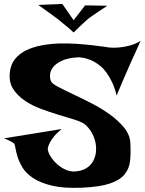

<svg xmlns="http://www.w3.org/2000/svg" viewBox="-60 -916 713 946"><path d="M632.8 -714.8Q619.1 -683.6 608.4 -660.2Q597.7 -636.7 589.8 -620.1Q581.1 -601.6 575.2 -586.9Q570.3 -576.2 562.5 -557.6Q554.7 -541 543.5 -514.2Q532.2 -487.3 514.6 -445.3Q505.9 -481.4 493.2 -508.8Q480.5 -536.1 465.8 -556.6Q451.2 -577.1 435.1 -590.3Q418.9 -603.5 403.3 -612.3Q367.2 -631.8 327.1 -633.8Q274.4 -630.9 244.6 -616.7Q214.8 -602.5 201.2 -584.5Q187.5 -566.4 186.5 -547.4Q185.5 -528.3 191.4 -515.6Q196.3 -503.9 226.1 -488.3Q255.9 -472.7 298.3 -452.6Q340.8 -432.6 389.6 -407.7Q438.5 -382.8 480 -353Q521.5 -323.2 550.3 -288.6Q579.1 -253.9 582 -214.8Q585 -165 581.1 -125Q577.1 -85 553.7 -56.6Q530.3 -28.3 481 -11.7Q431.6 4.9 344.7 8.8Q254.9 12.7 197.3 -1Q139.6 -14.6 104 -38.1Q68.4 -61.5 51.3 -89.8Q34.2 -118.2 26.4 -144Q18.6 -169.9 15.6 -189Q12.7 -208 5.9 -211.9Q-2 -216.8 -9.8 -220.7Q-16.6 -224.6 -24.4 -228Q-32.2 -231.4 -40 -234.4L244.1 -280.3Q219.7 -260.7 206.5 -244.1Q193.4 -227.5 186.5 -214.8Q178.7 -200.2 175.8 -187.5Q173.8 -173.8 184.6 -153.3Q195.3 -132.8 214.4 -113.8Q233.4 -94.7 258.8 -82Q284.2 -69.3 311.5 -71.3Q345.7 -74.2 367.2 -88.4Q388.7 -102.5 399.9 -124Q411.1 -145.5 413.1 -170.9Q415 -196.3 408.7 -221.2Q402.3 -246.1 388.7 -268.1Q375 -290 356.4 -304.7Q339.8 -316.4 305.2 -327.1Q270.5 -337.9 228 -350.6Q185.5 -363.3 141.1 -379.9Q96.7 -396.5 61 -420.9Q25.4 -445.3 4.4 -478.5Q-16.6 -511.7 -11.7 -558.6Q-7.8 -598.6 14.2 -625.5Q36.1 -652.3 69.8 -668.5Q103.5 -684.6 145 -692.4Q186.5 -700.2 230 -701.7Q273.4 -703.1 315.9 -700.2Q358.4 -697.3 392.6 -693.4Q426.8 -689.5 450.7 -686Q474.6 -682.6 480.5 -681.6Q505.9 -679.7 531.2 -682.6Q553.7 -684.6 580.6 -691.9Q607.4 -699.2 632.8 -714.8ZM468.8 -887.7Q442.4 -870.1 425.3 -858.9Q408.2 -847.7 397.5 -839.8Q385.7 -831.1 378.9 -827.1Q373 -822.3 362.3 -812.5Q353.5 -804.7 338.9 -791Q324.2 -777.3 302.7 -755.9Q285.2 -772.5 271.5 -783.7Q257.8 -794.9 248 -802.7Q237.3 -811.5 229.5 -818.4Q220.7 -824.2 207 -835Q195.3 -843.8 176.3 -857.4Q157.2 -871.1 128.9 -891.6L247.1 -896.5L302.7 -816.4L359.4 -889.6Z"/></svg>

Font: Irish Growler
Style: Regular
Weight: 400
Designer: Squid
Foundry: Font Diner, Inc DBA Sideshow
Version: Version 1.000